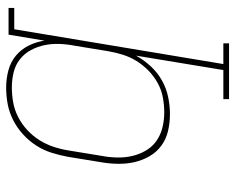

<svg xmlns="http://www.w3.org/2000/svg" viewBox="-92 -486 783 640"><g transform="rotate(-90 300.0 -166.5)"><path d="M289 205V186H386L434 -105Q419 -78 398 -55.5Q377 -33 351 -18.5Q325 -4 296 2Q267 8 239 8Q210 8 182.5 1.5Q155 -5 133.5 -21Q112 -37 98.5 -60.5Q85 -84 79 -110.5Q73 -137 73.5 -166Q74 -195 79 -223L97 -333Q102 -360 110.5 -387Q119 -414 134.5 -438Q150 -462 172 -482Q194 -502 220 -515Q246 -528 273 -533Q300 -538 328 -538Q357 -538 385 -530.5Q413 -523 434 -505.5Q455 -488 467.5 -463Q480 -438 484 -410L504 -530H593V-511H522L406 186H475V205ZM245 -11Q269 -11 294 -15.5Q319 -20 342 -32.5Q365 -45 384 -63.5Q403 -82 416.5 -104Q430 -126 437.5 -150.5Q445 -175 449 -199L467 -309Q472 -334 473 -360Q474 -386 469 -410Q464 -434 452.5 -455.5Q441 -477 422 -492Q403 -507 378.5 -513Q354 -519 328 -519Q303 -519 278 -514.5Q253 -510 229.5 -498Q206 -486 186 -467.5Q166 -449 152 -426.5Q138 -404 130 -379.5Q122 -355 118 -330L100 -220Q95 -194 94.5 -168Q94 -142 99.5 -118Q105 -94 117.5 -72.5Q130 -51 150 -37Q170 -23 194.5 -17Q219 -11 245 -11Z"/></g></svg>

Font: Iosevka Slab ThExObl
Style: Regular
Weight: 100
Width: 7
Italic angle: -9°
Monospace: yes
Designer: Belleve Invis
Foundry: Belleve Invis
Version: Version 11.1.1; ttfautohint (v1.8.3)